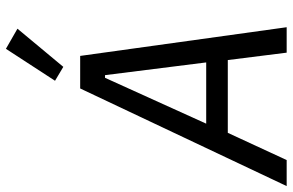

<svg xmlns="http://www.w3.org/2000/svg" viewBox="-199 -799 989 649"><g transform="rotate(-90 295.5 -474.5)"><path d="M442 0 417 -199H171L79 0H-9L321 -698H431L528 0ZM366 -614H357L202 -272H409ZM394 -755 347 -783 455 -949 523 -910Z"/></g></svg>

Font: iA Writer Mono V
Style: Regular
Weight: 400
Italic angle: -9.5°
Designer: Mike Abbink, Paul van der Laan, Pieter van Rosmalen
Foundry: Bold Monday
Version: Version 2.000